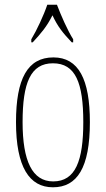

<svg xmlns="http://www.w3.org/2000/svg" viewBox="-20 -786 450 816"><path d="M113 -619V-606H119C155 -645 179 -673 203 -721C225 -673 248 -645 285 -606H291V-619C267 -657 239 -721 222 -766H181C166 -721 136 -657 113 -619ZM205 10C308 10 362 -73 362 -267C362 -449 314 -542 207 -542C97 -542 48 -451 48 -267C48 -76 105 10 205 10ZM206 -15C117 -15 76 -102 76 -267C76 -434 110 -517 205 -517C301 -517 334 -434 334 -267C334 -103 301 -15 206 -15Z"/></svg>

Font: Noto Serif ExtraCondensed Thin
Style: Regular
Weight: 100
Width: 2
Designer: Monotype Design Team
Foundry: Monotype Imaging Inc.
Version: Version 2.013